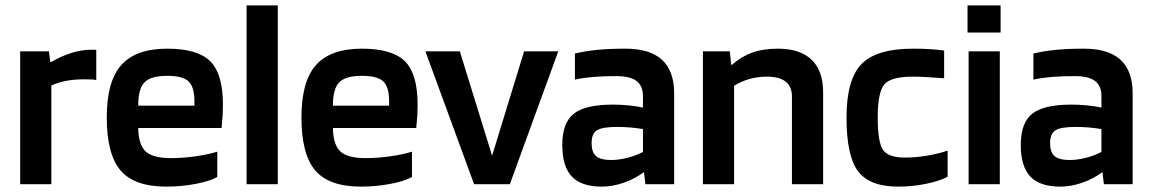

<svg xmlns="http://www.w3.org/2000/svg" viewBox="-20 -685 4284 714"><path d="M171 0H55V-494H162L167 -454H170Q207 -476 245 -488Q283 -500 319 -500Q329 -500 332.5 -500Q336 -500 338 -499V-387Q332 -389 322.5 -389.5Q313 -390 290 -390Q255 -390 225 -384Q195 -378 171 -367Z M788 -121V-27Q763 -12 709.5 -1.5Q656 9 598 9Q480 9 428.5 -51Q377 -111 377 -249Q377 -382 431 -443Q485 -504 602 -504Q715 -504 762 -457Q809 -410 809 -296Q809 -275 808 -257.5Q807 -240 804 -209H494Q495 -147 521.5 -122Q548 -97 616 -97Q661 -97 709 -104Q757 -111 788 -121ZM602 -403Q541 -403 517.5 -379Q494 -355 494 -292H703V-313Q702 -364 680 -383.5Q658 -403 602 -403Z M1013 -665V0H897V-665Z M1512 -121V-27Q1487 -12 1433.5 -1.5Q1380 9 1322 9Q1204 9 1152.5 -51Q1101 -111 1101 -249Q1101 -382 1155 -443Q1209 -504 1326 -504Q1439 -504 1486 -457Q1533 -410 1533 -296Q1533 -275 1532 -257.5Q1531 -240 1528 -209H1218Q1219 -147 1245.5 -122Q1272 -97 1340 -97Q1385 -97 1433 -104Q1481 -111 1512 -121ZM1326 -403Q1265 -403 1241.5 -379Q1218 -355 1218 -292H1427V-313Q1426 -364 1404 -383.5Q1382 -403 1326 -403Z M1929 -494H2056L1876 0H1743L1562 -494H1690L1810 -106Z M2218 9Q2142 9 2106.5 -28.5Q2071 -66 2071 -146Q2071 -228 2113.5 -262Q2156 -296 2260 -296Q2289 -296 2319 -293Q2349 -290 2371 -285V-327Q2371 -366 2347 -384Q2323 -402 2271 -402Q2224 -402 2187.5 -399Q2151 -396 2118 -389V-486Q2156 -495 2200.5 -499.5Q2245 -504 2306 -504Q2397 -504 2442 -462.5Q2487 -421 2487 -338V0H2380L2375 -44H2373Q2341 -20 2299.5 -5.5Q2258 9 2218 9ZM2274 -213Q2220 -213 2200 -200.5Q2180 -188 2180 -153Q2180 -119 2196.5 -104.5Q2213 -90 2253 -90Q2282 -90 2314.5 -98.5Q2347 -107 2371 -120V-205Q2347 -209 2323.5 -211Q2300 -213 2274 -213Z M2710 0H2594V-494H2694L2699 -444H2702Q2737 -475 2777.5 -489.5Q2818 -504 2873 -504Q2955 -504 2998 -463Q3041 -422 3041 -342V0H2925V-327Q2925 -363 2901.5 -381.5Q2878 -400 2832 -400Q2799 -400 2768 -391.5Q2737 -383 2710 -366Z M3504 -125V-28Q3478 -13 3426.5 -2Q3375 9 3320 9Q3214 9 3171 -48Q3128 -105 3128 -248Q3128 -389 3183.5 -446.5Q3239 -504 3375 -504Q3408 -504 3434.5 -502.5Q3461 -501 3491 -497V-394Q3452 -397 3423 -398.5Q3394 -400 3375 -400Q3293 -400 3268.5 -371Q3244 -342 3244 -248Q3244 -157 3263.5 -128Q3283 -99 3345 -99Q3386 -99 3429.5 -106.5Q3473 -114 3504 -125Z M3701 -564H3578V-665H3701ZM3698 0H3582V-494H3698Z M3923 9Q3847 9 3811.5 -28.5Q3776 -66 3776 -146Q3776 -228 3818.5 -262Q3861 -296 3965 -296Q3994 -296 4024 -293Q4054 -290 4076 -285V-327Q4076 -366 4052 -384Q4028 -402 3976 -402Q3929 -402 3892.5 -399Q3856 -396 3823 -389V-486Q3861 -495 3905.5 -499.5Q3950 -504 4011 -504Q4102 -504 4147 -462.5Q4192 -421 4192 -338V0H4085L4080 -44H4078Q4046 -20 4004.5 -5.5Q3963 9 3923 9ZM3979 -213Q3925 -213 3905 -200.5Q3885 -188 3885 -153Q3885 -119 3901.5 -104.5Q3918 -90 3958 -90Q3987 -90 4019.5 -98.5Q4052 -107 4076 -120V-205Q4052 -209 4028.5 -211Q4005 -213 3979 -213Z"/></svg>

Font: Blinker SemiBold
Style: Regular
Weight: 600
Designer: Juergen Huber
Foundry: supertype
Version: Version 1.015;PS 1.15;hotconv 1.0.88;makeotf.lib2.5.647800